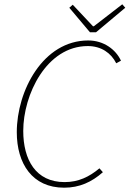

<svg xmlns="http://www.w3.org/2000/svg" viewBox="-20 -860 602 892"><path d="M278 12C349 12 406 -14 458 -60L442 -78C394 -38 344 -14 280 -14C146 -14 88 -118 88 -252C88 -420 196 -646 388 -646C450 -646 496 -614 520 -566L542 -578C518 -630 462 -672 390 -672C180 -672 58 -438 58 -246C58 -100 130 12 278 12ZM398 -710H426L562 -824L548 -840L416 -738H412L318 -838L302 -824Z"/></svg>

Font: Source Sans Pro ExtraLight
Style: Italic
Weight: 200
Italic angle: -11°
Designer: Paul D. Hunt
Foundry: Adobe Systems Incorporated
Version: Version 3.006;hotconv 1.0.111;makeotfexe 2.5.65597